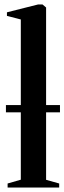

<svg xmlns="http://www.w3.org/2000/svg" viewBox="-20 -838 288 858"><path d="M73 -35V-751L11 -767V-783L150 -818H170L186 -804.5V-34.5L244.5 -18V0H14V-18ZM248 -368.5V-336H6.5V-368.5Z"/></svg>

Font: Merriweather 144pt SemiBold
Style: Regular
Weight: 600
Version: Version 2.100